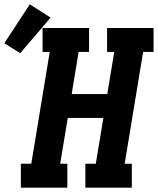

<svg xmlns="http://www.w3.org/2000/svg" viewBox="-97 -864 727 884"><path d="M-1 0V-110H47L132 -625H99V-735H313V-625H265L233 -431H397L429 -625H396V-735H610V-625H562L477 -110H510V0H296V-110H344L379 -321H215L180 -110H213V0ZM-4 -619 -77 -665 40 -844 136 -783Z"/></svg>

Font: Iosevka Curly Slab XBdEx
Style: Italic
Weight: 800
Width: 7
Italic angle: -9°
Monospace: yes
Designer: Belleve Invis
Foundry: Belleve Invis
Version: Version 11.1.0; ttfautohint (v1.8.3)